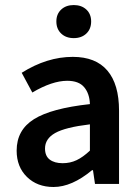

<svg xmlns="http://www.w3.org/2000/svg" viewBox="-20 -728 556 760"><path d="M191.9 12.2Q127.4 12.2 86.7 -27.6Q45.9 -67.4 45.9 -131.8Q45.9 -213.4 114.5 -256.3Q183.1 -299.3 335.9 -315.9Q334.5 -357.4 313.2 -382.8Q292 -408.2 246.1 -408.2Q186.5 -408.2 107.9 -361.8L65.9 -439.9Q166 -502.9 268.1 -502.9Q358.9 -502.9 405 -448.7Q451.2 -394.5 451.2 -290V0H356L348.1 -54.2H344.2Q264.2 12.2 191.9 12.2ZM228 -82Q257.8 -82 283.2 -94Q308.6 -106 335.9 -131.8V-235.8Q238.3 -224.1 198.2 -201.4Q158.2 -178.7 158.2 -140.1Q158.2 -110.4 177 -96.2Q195.8 -82 228 -82ZM203.1 -643.1Q203.1 -672.4 222.2 -690.2Q241.2 -708 272 -708Q302.7 -708 321.8 -690.2Q340.8 -672.4 340.8 -643.1Q340.8 -613.3 321.8 -595.2Q302.7 -577.1 272 -577.1Q241.2 -577.1 222.2 -595.2Q203.1 -613.3 203.1 -643.1Z"/></svg>

Font: Source Sans 3 Semibold
Style: Regular
Weight: 600
Designer: Paul D. Hunt
Foundry: Adobe
Version: Version 3.052;hotconv 1.1.0;makeotfexe 2.6.0